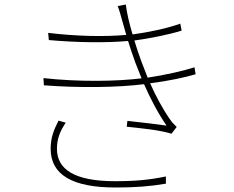

<svg xmlns="http://www.w3.org/2000/svg" viewBox="-20 -799 1040 853"><path d="M272 -254 240 -263C219 -222 205 -187 205 -138C205 -23 301 34 493 34C582 34 647 29 717 17V-15C644 0 583 6 491 6C310 6 233 -47 233 -138C233 -184 248 -218 272 -254ZM523 -707 541 -644C444 -635 316 -638 194 -653L197 -621C321 -610 451 -608 549 -617C559 -585 570 -551 582 -519L609 -451C496 -437 326 -435 173 -452L175 -420C332 -408 500 -410 620 -425C648 -361 682 -296 720 -241C686 -246 611 -255 546 -262L543 -236C608 -229 686 -222 742 -205L765 -235C754 -245 743 -257 735 -269C699 -321 671 -375 647 -429C728 -439 801 -455 849 -469L844 -500C798 -485 716 -466 636 -454L607 -529C598 -554 587 -585 577 -619C649 -629 729 -645 787 -663L781 -694C720 -672 641 -656 569 -646C555 -693 543 -742 539 -779L503 -772C510 -754 517 -729 523 -707Z"/></svg>

Font: Harano Aji Gothic K1 ExtraLight
Style: Regular
Weight: 250
Foundry: Masamichi Hosoda
Version: HaranoAjiGothicK1-ExtraLight version 20230610;ttx 4.39.4